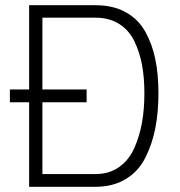

<svg xmlns="http://www.w3.org/2000/svg" viewBox="-20 -718 690 738"><path d="M18 -325V-374H92V-698H347Q414 -698 462.5 -671.5Q511 -645 538 -597Q565 -549 577 -490.5Q589 -432 589 -360Q589 -286 577 -225Q565 -164 538.5 -111.5Q512 -59 463 -29.5Q414 0 347 0H92V-325ZM535 -360Q535 -419 526 -468Q517 -517 496.5 -559.5Q476 -602 438 -626Q400 -650 347 -650H143V-374H313V-325H143V-49H347Q400 -49 438 -76Q476 -103 496.5 -149.5Q517 -196 526 -248Q535 -300 535 -360Z"/></svg>

Font: TitilliumText
Style: Light
Weight: 300
Designer: Accademia di Belle Arti di Urbino and others
Foundry: Accademia di Belle Arti di Urbino and others.
Version: Version 60.001